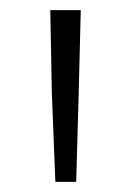

<svg xmlns="http://www.w3.org/2000/svg" viewBox="-20 -931 258 378"><path d="M139 -911 135 -750 130 -573H89L82 -750L79 -911Z"/></svg>

Font: Matangi
Style: Regular
Weight: 400
Designer: Prashant Pant
Foundry: The Graphic Ant
Version: Version 3.002